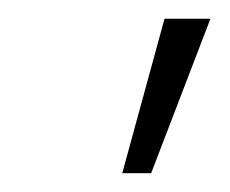

<svg xmlns="http://www.w3.org/2000/svg" viewBox="-20 -788 244 204"><path d="M109.9 -604 154.8 -768.1H203.6L140.6 -604Z"/></svg>

Font: Inter Tight ExtraLight
Style: Italic
Weight: 250
Italic angle: -9.39999°
Designer: Rasmus Andersson
Foundry: rsms
Version: Version 3.004